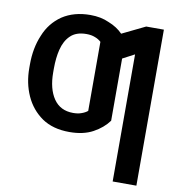

<svg xmlns="http://www.w3.org/2000/svg" viewBox="-84 -628 836 909"><g transform="rotate(10 334.0 -174.0)"><path d="M518 205V-406L461 -376V-77Q434 -40 388 -15Q342 10 275 10Q196 10 143 -26Q90 -63 63 -123Q36 -183 36 -255V-273Q36 -352 63 -415Q88 -478 143 -516Q199 -553 278 -553Q329 -553 368 -535Q409 -519 436 -491L547 -545H632V205ZM316 -88Q334 -94 346 -104V-436Q333 -448 316 -454Q299 -461 275 -461Q225 -461 198 -434Q172 -409 161 -365Q151 -325 151 -273V-255Q151 -176 183 -129Q215 -82 277 -82Q300 -82 316 -88Z"/></g></svg>

Font: Sinter Medium
Style: Regular
Weight: 500
Foundry: Adobe & rsms
Version: Version 1.000